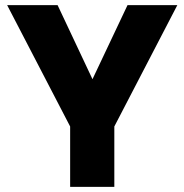

<svg xmlns="http://www.w3.org/2000/svg" viewBox="-20 -727 717 747"><path d="M252.9 0V-234.9L7.8 -707H204.1L339.8 -418.9L476.1 -707H669.9L424.8 -234.9V0Z"/></svg>

Font: Biathlonist
Style: Bold
Weight: 700
Designer: Go4gold
Foundry: Go4gold
Version: Version 3.010;FEAKit 1.0